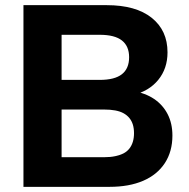

<svg xmlns="http://www.w3.org/2000/svg" viewBox="-20 -725 735 745"><path d="M71 0V-705H394Q507 -705 568.5 -656Q630 -607 630 -522Q630 -459 594 -415Q558 -371 495 -356V-372Q544 -364 578 -341Q612 -318 630.5 -282Q649 -246 649 -199Q649 -137 619.5 -92Q590 -47 535.5 -23.5Q481 0 405 0ZM219 -115H384Q408 -115 427 -119Q446 -123 459.5 -130Q473 -137 482 -148.5Q491 -160 495.5 -175Q500 -190 500 -208Q500 -227 495.5 -241.5Q491 -256 482 -267Q473 -278 459.5 -285.5Q446 -293 427 -296.5Q408 -300 384 -300H219ZM219 -415H367Q425 -415 453 -437Q481 -459 481 -503Q481 -546 453 -568Q425 -590 367 -590H219Z"/></svg>

Font: Nunito Sans 12pt ExtraBold
Style: Regular
Weight: 800
Designer: Vernon Adams
Foundry: Vernon Adams
Version: Version 3.101;gftools[0.9.27]